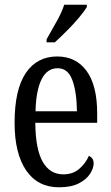

<svg xmlns="http://www.w3.org/2000/svg" viewBox="-20 -786 471 816"><path d="M231 10Q140 10 91 -62Q42 -134 42 -264Q42 -405 89.5 -475.5Q137 -546 223 -546Q303 -546 348 -484.5Q393 -423 393 -304V-264H130Q131 -152 161.5 -98.5Q192 -45 249 -45Q290 -45 317 -68.5Q344 -92 358 -124Q366 -120 372 -112.5Q378 -105 378 -91Q378 -71 362.5 -47Q347 -23 314.5 -6.5Q282 10 231 10ZM307 -313Q306 -395 287.5 -445.5Q269 -496 225 -496Q180 -496 156.5 -448.5Q133 -401 131 -313ZM178 -619Q199 -657 220.5 -694.5Q242 -732 253 -766H349V-756Q339 -739 316 -711.5Q293 -684 265 -656Q237 -628 213 -606H178Z"/></svg>

Font: Noto Serif Thai ExtraCondensed
Style: Regular
Weight: 400
Width: 2
Designer: Monotype Design Team
Foundry: Monotype Imaging Inc.
Version: Version 2.002; ttfautohint (v1.8.4.7-5d5b)